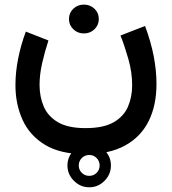

<svg xmlns="http://www.w3.org/2000/svg" viewBox="-20 -437 728 813"><path d="M265.6 263.7Q265.6 226.1 293 199Q320.3 171.9 357.9 171.9Q395.5 171.9 422.6 199Q449.7 226.1 449.7 263.7Q449.7 301.3 422.6 328.6Q395.5 356 357.9 356Q320.3 356 293 328.6Q265.6 301.3 265.6 263.7ZM313.5 263.7Q313.5 282.2 326.4 294.9Q339.4 307.6 357.9 307.6Q376.5 307.6 389.2 294.9Q401.9 282.2 401.9 263.7Q401.9 245.1 389.2 232.2Q376.5 219.2 357.9 219.2Q339.4 219.2 326.4 232.2Q313.5 245.1 313.5 263.7ZM272 -356.4Q272 -382.3 290.3 -399.9Q308.6 -417.5 335.4 -417.5Q361.8 -417.5 380.1 -399.9Q398.4 -382.3 398.4 -356.4Q398.4 -331.1 380.1 -313.2Q361.8 -295.4 335.4 -295.4Q308.6 -295.4 290.3 -313.2Q272 -331.1 272 -356.4ZM341.8 105.5Q418.5 105.5 461.4 80.6Q504.4 55.7 522 14.4Q539.6 -26.9 539.6 -75.7Q539.6 -131.3 523.4 -187.7Q507.3 -244.1 490.2 -286.6L594.2 -327.1Q619.1 -259.8 630.9 -199.2Q642.6 -138.7 642.6 -80.6Q642.6 8.3 609.9 75Q577.1 141.6 510.5 178.7Q443.8 215.8 341.8 215.8Q236.3 215.8 171.1 176.5Q106 137.2 75.7 70.8Q45.4 4.4 45.4 -76.7Q45.4 -131.3 56.9 -189.2Q68.4 -247.1 89.4 -303.2L185.1 -265.6Q169.4 -217.8 158.4 -169.4Q147.5 -121.1 147.5 -77.6Q147.5 -27.3 165.3 14.2Q183.1 55.7 225.6 80.6Q268.1 105.5 341.8 105.5Z"/></svg>

Font: Vazirmatn RD Medium
Style: Regular
Weight: 500
Designer: Saber Rastikerdar
Foundry: Saber Rastikerdar
Version: Version 33.003